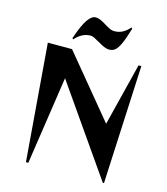

<svg xmlns="http://www.w3.org/2000/svg" viewBox="-145 -1132 1096 1257"><g transform="rotate(15 403.5 -504.0)"><path d="M86 -780H250L592 -366L698 -790H717L679 13H671L255 -584L166 13H150ZM346 -1021Q364 -1021 381.5 -1013Q399 -1005 421 -991Q444 -977 457.5 -971Q471 -965 485 -965Q518 -965 543 -979Q568 -993 590 -1018L596 -1011Q575 -940 558 -903.5Q541 -867 524.5 -853.5Q508 -840 485 -840Q467 -840 449.5 -848Q432 -856 404 -872Q380 -886 368 -891.5Q356 -897 345 -897Q287 -897 240 -843L234 -851Q265 -942 292 -981.5Q319 -1021 346 -1021Z"/></g></svg>

Font: Tiejili SC
Style: Regular
Weight: 400
Designer: Buernia
Foundry: Ershou Xiaoxi Press
Version: Version 1.100